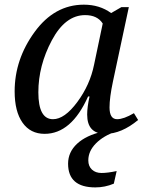

<svg xmlns="http://www.w3.org/2000/svg" viewBox="-20 -566 619 826"><path d="M365.2 -150.9H358.9Q287.1 9.8 171.9 9.8Q110.8 9.8 76.9 -38.3Q43 -86.4 43 -172.9Q43 -310.5 128.7 -428.2Q214.4 -545.9 340.8 -545.9Q408.7 -545.9 458 -509.8L502 -535.2H534.2L465.8 -214.8Q451.2 -146 451.2 -104Q451.2 -53.2 483.9 -53.2Q512.2 -53.2 556.2 -79.1L574.2 -49.8Q502.4 9.8 433.1 9.8Q355 9.8 355 -73.2Q355 -105 365.2 -150.9ZM421.9 -464.8Q398.9 -501 346.2 -501Q260.7 -501 202.9 -392.3Q145 -283.7 145 -168.9Q145 -53.2 208 -53.2Q257.8 -53.2 312.5 -127Q367.2 -200.7 384.8 -288.1ZM479 0Q425.8 17.6 392.8 50.8Q359.9 84 359.9 124Q359.9 148.9 375.5 163.6Q391.1 178.2 417 178.2Q442.4 178.2 481.9 169.9L469.7 224.1Q431.6 240.2 390.1 240.2Q272.9 240.2 272.9 138.2Q272.9 88.4 311.8 52.2Q350.6 16.1 421.9 0Z"/></svg>

Font: Droid Serif
Style: Italic
Weight: 400
Italic angle: -12°
Designer: Monotype Design team
Foundry: Monotype Imaging Inc.
Version: Version 1.03